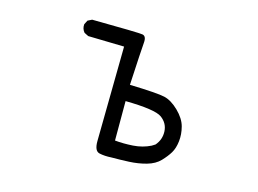

<svg xmlns="http://www.w3.org/2000/svg" viewBox="-83 -719 1165 868"><g transform="rotate(15 500.0 -285.0)"><path d="M495.1 3.9Q463.9 5.9 439 0.5Q414.1 -4.9 415 -52.7L420.9 -495.1L252 -499L232.4 -508.8Q218.8 -524.4 220.7 -545.9L230.5 -565.4L250 -575.2Q467.8 -573.2 486.8 -569.8Q505.9 -566.4 502.9 -534.7Q500 -502.9 491.2 -335Q622.1 -331.1 655.3 -323.2Q688.5 -315.4 722.7 -282.2Q756.8 -249 766.1 -213.9Q775.4 -178.7 771.5 -145.5Q767.6 -112.3 754.4 -90.3Q741.2 -68.4 718.8 -44.9Q696.3 -21.5 658.2 -10.7Q620.1 0 577.1 2Q534.2 3.9 495.1 3.9ZM657.2 -94.7 672.9 -104.5Q698.2 -133.8 696.3 -171.9Q694.3 -210 662.1 -233.4Q629.9 -256.8 491.2 -258.8V-74.2Q530.3 -70.3 575.2 -73.2Q620.1 -76.2 657.2 -94.7Z"/></g></svg>

Font: JasonHandwriting2
Style: Regular
Weight: 400
Version: Version 1.05.10